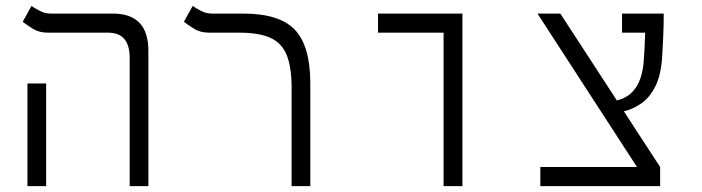

<svg xmlns="http://www.w3.org/2000/svg" viewBox="-20 -632 2384 652"><path d="M420.4 0V-435.1Q420.4 -521 347.7 -521H144.5Q113.3 -521 93 -533.4Q72.8 -545.9 57.1 -558.1L86.9 -611.8Q98.1 -604 115.5 -595Q132.8 -585.9 152.3 -585.9H363.3Q483.9 -585.9 483.9 -459.5V0ZM73.2 0V-348.6H136.7V0Z M1033.7 -349.6V0H970.2V-334Q970.2 -404.8 953.4 -445.6Q936.5 -486.3 897.9 -503.7Q859.4 -521 793 -521H691.9Q661.1 -521 640.6 -533.4Q620.1 -545.9 604.5 -558.1L634.3 -611.8Q645.5 -604 662.8 -595Q680.2 -585.9 700.2 -585.9H805.7Q929.7 -585.9 981.7 -530.5Q1033.7 -475.1 1033.7 -349.6Z M1486.3 0V-521H1263.7V-585.9H1550.3V0Z M1814.9 0V-64.9H2143.1L1805.2 -585.9H1882.8L2074.7 -291Q2157.2 -310.1 2166 -424.3Q2169.4 -469.7 2170.9 -521H2092.3V-585.9H2233.9Q2233.9 -547.4 2232.2 -508.1Q2230.5 -468.8 2228.5 -438Q2224.6 -376.5 2205.3 -338.4Q2186 -300.3 2157.7 -280.8Q2129.4 -261.2 2098.6 -253.9L2221.7 -64.9V0Z"/></svg>

Font: Cascadia Mono PL Light
Style: Regular
Weight: 300
Monospace: yes
Designer: Aaron Bell
Foundry: Saja Typeworks
Version: Version 2404.023; ttfautohint (v1.8.4)